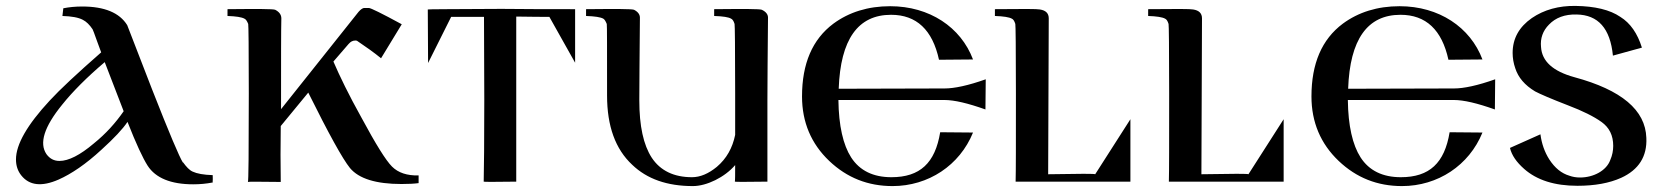

<svg xmlns="http://www.w3.org/2000/svg" viewBox="-20 -615 5629 649"><path d="M699 -23C668 -24 646 -28 631 -35C620 -40 610 -51 599 -66H598C587 -83 552 -165 494 -313L410 -530C384 -572 333 -593 258 -593C235 -593 214 -591 194 -587L191 -561C222 -560 245 -556 260 -548C272 -542 283 -531 293 -516C294 -515 299 -501 308 -476C317 -451 322 -438 322 -438C241 -367 183 -313 148 -275C72 -193 34 -127 34 -76C34 -55 40 -37 52 -22C79 12 121 17 178 -8C221 -27 270 -60 323 -109C366 -148 395 -179 411 -203C440 -129 463 -80 479 -55C506 -13 558 8 633 8C656 8 677 6 698 2C698 9 700 -3 699 -23ZM398 -239C371 -200 338 -163 297 -130C251 -91 212 -71 181 -71C162 -71 148 -79 137 -94C112 -131 129 -186 190 -261C226 -306 274 -354 334 -405Z M1395 4C1395 -13 1395 -22 1395 -22C1356 -21 1326 -31 1305 -52C1284 -73 1250 -128 1202 -217C1159 -294 1128 -358 1107 -407L1158 -466L1159 -467C1165 -474 1172 -478 1181 -478C1183 -478 1185 -478 1187 -477C1218 -456 1245 -437 1268 -418L1338 -533C1270 -570 1233 -588 1227 -588H1210C1205 -587 1199 -583 1192 -575L930 -246C930 -413 930 -515 931 -553C931 -565 924 -575 910 -582C902 -585 848 -585 749 -584C749 -569 749 -561 749 -561C778 -560 797 -557 806 -552C811 -550 815 -544 819 -534C820 -531 821 -453 821 -299C821 -101 820 -1 818 0C818 -1 855 -1 929 0C928 -60 928 -123 929 -189L1022 -302C1091 -163 1138 -78 1163 -47C1193 -11 1251 7 1337 7C1361 7 1380 6 1395 4Z M1924 -584C1841 -584 1758 -584 1675 -585C1509 -584 1426 -584 1426 -583L1427 -402L1505 -558H1616L1617 -279C1617 -137 1616 -44 1615 -1C1615 0 1652 0 1725 -1V-559C1780 -558 1817 -558 1837 -558L1924 -403Z M2576 -553C2577 -565 2570 -575 2555 -582C2548 -585 2494 -585 2394 -584C2394 -569 2394 -561 2394 -561C2424 -560 2443 -557 2451 -552C2456 -550 2460 -544 2463 -534C2464 -531 2465 -453 2465 -300V-159C2456 -115 2436 -79 2403 -51C2375 -28 2347 -16 2319 -16C2258 -16 2212 -38 2183 -82C2155 -125 2141 -189 2141 -276C2141 -331 2142 -424 2143 -553C2144 -565 2137 -575 2123 -582C2115 -585 2061 -585 1961 -584C1961 -569 1961 -561 1961 -561C1991 -560 2010 -557 2019 -552C2023 -550 2027 -544 2031 -534C2032 -531 2032 -451 2032 -292C2032 -189 2060 -111 2117 -58C2167 -10 2235 14 2322 14C2369 14 2430 -16 2465 -57C2465 -26 2465 -7 2464 -1C2464 0 2501 0 2574 -1V-277C2574 -340 2575 -432 2576 -553Z M3312 -347C3253 -326 3206 -316 3173 -316L2815 -315C2821 -482 2880 -565 2992 -565C3078 -565 3132 -514 3154 -413L3269 -414C3228 -523 3122 -594 2989 -594C2914 -594 2850 -574 2797 -535C2726 -482 2691 -400 2691 -289C2691 -202 2722 -129 2783 -71C2843 -14 2914 14 2997 14C3118 14 3224 -56 3269 -167L3158 -168C3141 -64 3090 -16 2993 -16C2932 -16 2886 -38 2857 -83C2830 -125 2815 -190 2814 -277H3172C3206 -277 3252 -266 3311 -245L3312 -347Z M3682 -26C3682 -28 3629 -28 3523 -26L3525 -553C3525 -570 3515 -580 3495 -583C3487 -585 3436 -585 3343 -584C3343 -569 3343 -561 3343 -561C3372 -560 3391 -557 3400 -552C3405 -550 3409 -544 3412 -534C3413 -531 3414 -453 3414 -300C3414 -133 3414 -33 3413 -1C3413 -1 3542 -1 3801 -1V-212L3682 -26Z M4200 -26C4200 -28 4147 -28 4041 -26L4043 -553C4043 -570 4033 -580 4013 -583C4005 -585 3954 -585 3861 -584C3861 -569 3861 -561 3861 -561C3890 -560 3909 -557 3918 -552C3923 -550 3927 -544 3930 -534C3931 -531 3932 -453 3932 -300C3932 -133 3932 -33 3931 -1C3931 -1 4060 -1 4319 -1V-212L4200 -26Z M5034 -347C4975 -326 4928 -316 4895 -316L4537 -315C4543 -482 4602 -565 4714 -565C4800 -565 4854 -514 4876 -413L4991 -414C4950 -523 4844 -594 4711 -594C4636 -594 4572 -574 4519 -535C4448 -482 4413 -400 4413 -289C4413 -202 4444 -129 4505 -71C4565 -14 4636 14 4719 14C4840 14 4946 -56 4991 -167L4880 -168C4863 -64 4812 -16 4715 -16C4654 -16 4608 -38 4579 -83C4552 -125 4537 -190 4536 -277H4894C4928 -277 4974 -266 5033 -245L5034 -347Z M5393 -203C5420 -184 5433 -157 5433 -122C5433 -106 5430 -90 5423 -74C5410 -38 5366 -15 5321 -15C5308 -15 5296 -17 5285 -21C5258 -29 5236 -47 5217 -76C5201 -101 5191 -130 5187 -161L5084 -115C5090 -90 5106 -67 5132 -44C5175 -6 5235 13 5312 13C5371 13 5420 4 5460 -14C5519 -41 5548 -86 5545 -149C5542 -243 5461 -311 5302 -354C5229 -374 5192 -408 5189 -456C5186 -485 5195 -511 5216 -532C5238 -555 5269 -567 5309 -566C5382 -565 5423 -519 5432 -427L5530 -454C5515 -502 5491 -537 5457 -558C5422 -582 5371 -594 5306 -595C5249 -596 5199 -582 5158 -554C5115 -524 5093 -485 5093 -436C5093 -419 5096 -401 5102 -384C5112 -353 5134 -327 5169 -306C5186 -297 5223 -281 5280 -259C5330 -240 5368 -221 5393 -203Z"/></svg>

Font: GFS Nicefore
Style: Regular
Weight: 400
Designer: George Matthiopoulos
Foundry: George Matthiopoulos
Version: Version 1.0